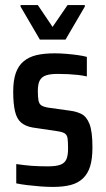

<svg xmlns="http://www.w3.org/2000/svg" viewBox="-20 -728 416 756"><path d="M188 8Q165 8 139 6Q113 4 88 1Q63 -2 44 -6V-82Q59 -80 74.5 -78Q90 -76 105 -75Q120 -74 136 -73.5Q152 -73 168 -73Q201 -73 218 -79.5Q235 -86 241.5 -101Q248 -116 248 -143Q248 -170 246 -183.5Q244 -197 234.5 -203Q225 -209 202 -212L108 -226Q80 -231 63 -245.5Q46 -260 39 -290Q32 -320 32 -367Q32 -411 42 -440Q52 -469 73 -486.5Q94 -504 124 -511Q154 -518 195 -518Q217 -518 241 -516Q265 -514 286.5 -511Q308 -508 322 -504V-427Q305 -431 286.5 -433Q268 -435 248.5 -436Q229 -437 207 -437Q179 -437 162 -431.5Q145 -426 137 -412Q129 -398 129 -370Q129 -346 131.5 -332.5Q134 -319 143 -313Q152 -307 171 -304L257 -292Q281 -289 301 -279Q321 -269 332.5 -239.5Q344 -210 344 -148Q344 -103 335 -73.5Q326 -44 306.5 -25.5Q287 -7 258 0.5Q229 8 188 8ZM137 -572 61 -702V-708H129L187 -622L246 -708H314V-702L238 -572Z"/></svg>

Font: Saira Condensed SemiBold
Style: Regular
Weight: 600
Width: 3
Designer: Hector Gatti with collaboration of the Omnibus-Type team
Foundry: Omnibus-Type
Version: Version 1.100